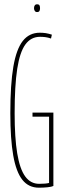

<svg xmlns="http://www.w3.org/2000/svg" viewBox="-20 -862 301 892"><path d="M28 -336Q28 -470 42 -552Q56 -634 86 -672Q116 -710 165 -710Q172 -710 179 -709.5Q186 -709 193 -708Q200 -707 207 -705Q214 -703 221 -701L217 -683Q203 -688 190.5 -689.5Q178 -691 166 -691Q124 -691 98 -655.5Q72 -620 60 -542Q48 -464 48 -336Q48 -222 60 -149.5Q72 -77 97 -42.5Q122 -8 162 -8Q178 -8 189 -9Q200 -10 208 -12V-320H131V-339H228V2Q220 6 201 8Q182 10 161 10Q113 10 84 -26.5Q55 -63 41.5 -139.5Q28 -216 28 -336ZM152 -806Q145 -806 141.5 -811.5Q138 -817 138 -824Q138 -832 141.5 -837Q145 -842 152 -842Q161 -842 163.5 -837Q166 -832 166 -824Q166 -817 163.5 -811.5Q161 -806 152 -806Z"/></svg>

Font: Georama ExtraCondensed Thin
Style: Regular
Weight: 100
Width: 2
Designer: Jean-Baptiste Levee
Foundry: Production Type
Version: Version 1.001